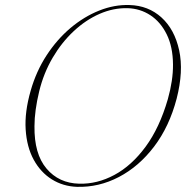

<svg xmlns="http://www.w3.org/2000/svg" viewBox="-20 -731 750 763"><path d="M494.5 -711Q569.5 -709 621.8 -661.5Q674 -614 692 -531Q710 -448 682 -339Q653 -228.5 592.8 -149Q532.5 -69.5 452.8 -27.8Q373 14 285.5 11.5Q230.5 9.5 186 -18.2Q141.5 -46 114 -96.2Q86.5 -146.5 82 -216.2Q77.5 -286 102 -371Q124 -448 165.2 -511.2Q206.5 -574.5 260.2 -619.8Q314 -665 374.2 -689Q434.5 -713 494.5 -711ZM294.5 -1Q366 1 434.5 -35.8Q503 -72.5 558.5 -147.8Q614 -223 647 -337Q668 -412 667.5 -474.5Q667 -545 642.5 -594.5Q618 -644 577.5 -670.5Q537 -697 487.5 -698.5Q431 -700 376 -676Q321 -652 273 -607.2Q225 -562.5 189.2 -501.5Q153.5 -440.5 136 -369Q126.5 -330 121.8 -295.2Q117 -260.5 117 -229.5Q115.5 -119.5 164.8 -61.2Q214 -3 294.5 -1Z"/></svg>

Font: Fraunces 72pt S000 Thin
Style: Italic
Weight: 100
Italic angle: -16°
Version: Version 1.000; ttfautohint (v1.8.3)